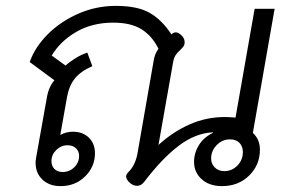

<svg xmlns="http://www.w3.org/2000/svg" viewBox="-20 -623 977 653"><path d="M101 -70Q101 -76 103 -88L139 -289Q145 -327 165 -350L81 -412Q99 -463 142.5 -506.5Q186 -550 246.5 -576.5Q307 -603 374 -603Q448 -603 489.5 -579Q531 -555 563 -506Q570 -513 578 -513Q587 -513 598 -502Q608 -492 608 -479Q608 -471 604.5 -466Q601 -461 593 -453Q584 -445 578 -436.5Q572 -428 569 -413L519 -130Q567 -174 624 -199.5Q681 -225 745 -225Q757 -225 781 -223L846 -593H914L840 -171Q864 -149 864 -114Q864 -62 827.5 -26Q791 10 735 10Q692 10 666 -13.5Q640 -37 640 -72Q640 -103 656.5 -129.5Q673 -156 704 -171V-173Q644 -170 587.5 -127Q531 -84 470 -4Q460 9 446 9Q434 9 423 0Q409 -12 409 -23Q409 -30 416 -37Q439 -59 447 -98L502 -413Q506 -441 519 -457Q498 -500 462 -523Q426 -546 365 -546Q293 -546 238.5 -514Q184 -482 156 -434L203 -400Q217 -413 237.5 -425.5Q258 -438 277 -444L294 -398Q255 -381 235 -356.5Q215 -332 208 -293L185 -164Q205 -175 228 -175Q262 -175 282.5 -154.5Q303 -134 303 -102Q303 -56 269.5 -23Q236 10 186 10Q148 10 124.5 -12Q101 -34 101 -70ZM806 -106Q806 -125 794.5 -137Q783 -149 762 -149Q736 -149 717 -129.5Q698 -110 698 -84Q698 -66 710.5 -53.5Q723 -41 743 -41Q769 -41 787.5 -60Q806 -79 806 -106ZM249 -93Q249 -109 238 -119Q227 -129 210 -129Q188 -129 171.5 -113Q155 -97 155 -75Q155 -59 165 -48.5Q175 -38 193 -38Q216 -38 232.5 -54Q249 -70 249 -93Z"/></svg>

Font: Niramit Light
Style: Italic
Weight: 300
Italic angle: -10°
Designer: Katatrad Aksorn Co.,Ltd.
Foundry: Cadson Demak Co.,Ltd.
Version: Version 1.000; ttfautohint (v1.6)